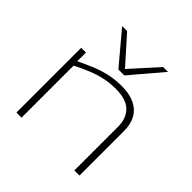

<svg xmlns="http://www.w3.org/2000/svg" viewBox="-204 -953 1116 1116"><g transform="rotate(45 354.0 -395.0)"><path d="M95 0V-532H134V-461Q184 -485 228 -503Q272 -521 318.5 -531.5Q365 -542 420 -542Q483 -542 526 -521.5Q569 -501 591 -462Q613 -423 613 -368V0H571V-359Q571 -428 531.5 -467Q492 -506 408 -506Q357 -506 313.5 -496.5Q270 -487 227.5 -469.5Q185 -452 137 -428V0ZM551 -790 386 -596H337L174 -790H215L362 -625L511 -790Z"/></g></svg>

Font: Georama Expanded ExtraLight
Style: Regular
Weight: 250
Width: 7
Designer: Jean-Baptiste Levee
Foundry: Production Type
Version: Version 1.001